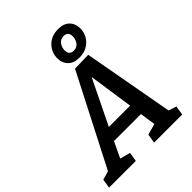

<svg xmlns="http://www.w3.org/2000/svg" viewBox="-298 -1102 1244 1244"><g transform="rotate(-45 323.5 -480.0)"><path d="M219 -63 209 0H-36L-26 -63L34 -80L353 -701L477 -704L590 -81L644 -63L634 0H376L387 -63L463 -84L447 -191H200L148 -82ZM241 -279H436L391 -587ZM425 -731Q373 -731 346 -758.5Q319 -786 319 -829Q319 -883 356.5 -921.5Q394 -960 457 -960Q508 -960 535 -932.5Q562 -905 562 -861Q562 -826 545 -796.5Q528 -767 497.5 -749Q467 -731 425 -731ZM430 -789Q460 -789 475.5 -811Q491 -833 491 -859Q491 -903 450 -903Q421 -903 405 -881Q389 -859 389 -832Q389 -789 430 -789Z"/></g></svg>

Font: Bitter SemiBold
Style: Italic
Weight: 600
Italic angle: -9°
Designer: Sol Matas, and Bitter project Authors
Foundry: Sol Matas
Version: Version 2.001